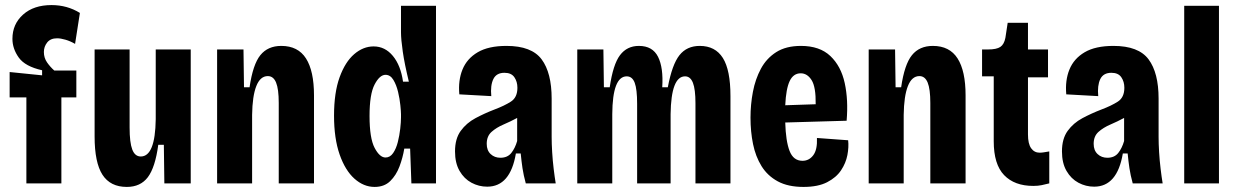

<svg xmlns="http://www.w3.org/2000/svg" viewBox="-20 -723 4878 757"><path d="M84 0V-339H18V-439L146 -426V-446Q79 -461 54 -496Q29 -531 29 -570Q29 -628 71 -665.5Q113 -703 183 -703Q245 -703 295 -672L276 -550Q257 -561 238 -566.5Q219 -572 205 -572Q179 -572 166 -555.5Q153 -539 153 -518Q153 -495 165.5 -477Q178 -459 194 -445H281V-339H222V0Z M480 14Q415 14 384 -34Q353 -82 353 -185V-528H491V-220Q491 -161 501.5 -133.5Q512 -106 535 -106Q592 -106 594 -253V-528H732V0H628L626 -152H604Q592 -63 563 -24.5Q534 14 480 14Z M836 0V-528H940L942 -379H964Q977 -469 1006.5 -505.5Q1036 -542 1089 -542Q1155 -542 1186.5 -492.5Q1218 -443 1218 -347V0H1079V-317Q1079 -372 1068.5 -397.5Q1058 -423 1036 -423Q1006 -423 990.5 -383.5Q975 -344 974 -270V0Z M1457 14Q1414 14 1377.5 -18.5Q1341 -51 1319 -114Q1297 -177 1297 -267Q1297 -358 1319 -418.5Q1341 -479 1376.5 -509.5Q1412 -540 1453 -540Q1498 -540 1529 -502.5Q1560 -465 1569 -401H1592Q1575 -471 1568 -519.5Q1561 -568 1561 -596V-700H1699V0H1602L1597 -137H1574Q1568 -101 1555 -66.5Q1542 -32 1518.5 -9Q1495 14 1457 14ZM1500 -102Q1518 -102 1530 -119.5Q1542 -137 1548.5 -163Q1555 -189 1558 -215.5Q1561 -242 1561 -260V-273Q1561 -283 1558.5 -308Q1556 -333 1549.5 -360.5Q1543 -388 1531 -408Q1519 -428 1500 -428Q1477 -428 1457 -390Q1437 -352 1437 -266Q1437 -178 1457 -140Q1477 -102 1500 -102Z M1901 13Q1868 13 1839 -2.5Q1810 -18 1792 -49Q1774 -80 1774 -126Q1774 -176 1796.5 -207Q1819 -238 1854.5 -257Q1890 -276 1929 -291Q1969 -306 1994.5 -322.5Q2020 -339 2020 -377Q2020 -401 2008 -418.5Q1996 -436 1969 -436Q1937 -436 1925 -411Q1913 -386 1917 -344L1791 -351Q1786 -406 1803.5 -449Q1821 -492 1863.5 -517Q1906 -542 1977 -542Q2076 -542 2115.5 -489Q2155 -436 2155 -334V-183Q2155 -157 2157 -123.5Q2159 -90 2163 -57Q2167 -24 2171 0H2053Q2044 -33 2040 -60Q2036 -87 2033 -118H2014Q1992 13 1901 13ZM1953 -101Q1981 -101 1996 -120Q2011 -139 2019 -167V-258Q1993 -244 1965 -232Q1937 -220 1918 -203Q1899 -186 1899 -156Q1899 -130 1914.5 -115.5Q1930 -101 1953 -101Z M2256 0V-528H2359L2361 -379H2384Q2397 -469 2424.5 -505.5Q2452 -542 2499 -542Q2553 -542 2574.5 -499Q2596 -456 2591 -379H2613Q2630 -469 2659 -505.5Q2688 -542 2739 -542Q2800 -542 2830 -494.5Q2860 -447 2860 -344V0H2722V-316Q2722 -371 2712 -396.5Q2702 -422 2681 -422Q2626 -422 2624 -273V0H2492V-314Q2492 -371 2482.5 -396.5Q2473 -422 2451 -422Q2395 -422 2394 -273V0Z M3148 14Q3087 14 3046.5 -8Q3006 -30 2982.5 -68Q2959 -106 2949 -155Q2939 -204 2939 -259Q2939 -311 2948.5 -361Q2958 -411 2980 -452Q3002 -493 3040.5 -517.5Q3079 -542 3138 -542Q3212 -542 3254 -502Q3296 -462 3310.5 -395.5Q3325 -329 3318 -247L3076 -240Q3078 -167 3093 -128Q3108 -89 3144 -89Q3170 -89 3186.5 -111Q3203 -133 3201 -179L3324 -170Q3327 -143 3321 -111.5Q3315 -80 3296 -51.5Q3277 -23 3241 -4.5Q3205 14 3148 14ZM3137 -434Q3108 -434 3093.5 -403.5Q3079 -373 3076 -308L3196 -312Q3197 -380 3180 -407Q3163 -434 3137 -434Z M3405 0V-528H3509L3511 -379H3533Q3546 -469 3575.5 -505.5Q3605 -542 3658 -542Q3724 -542 3755.5 -492.5Q3787 -443 3787 -347V0H3648V-317Q3648 -372 3637.5 -397.5Q3627 -423 3605 -423Q3575 -423 3559.5 -383.5Q3544 -344 3543 -270V0Z M4054 10Q3980 10 3939 -32.5Q3898 -75 3898 -166V-422H3852V-528H3876Q3909 -528 3924 -538Q3939 -548 3944 -574L3953 -633H4033V-528H4112V-418H4033V-193Q4033 -156 4045.5 -138.5Q4058 -121 4079 -121Q4087 -121 4096 -122.5Q4105 -124 4117 -126V0Q4101 4 4087 7Q4073 10 4054 10Z M4294 13Q4261 13 4232 -2.5Q4203 -18 4185 -49Q4167 -80 4167 -126Q4167 -176 4189.5 -207Q4212 -238 4247.5 -257Q4283 -276 4322 -291Q4362 -306 4387.5 -322.5Q4413 -339 4413 -377Q4413 -401 4401 -418.5Q4389 -436 4362 -436Q4330 -436 4318 -411Q4306 -386 4310 -344L4184 -351Q4179 -406 4196.5 -449Q4214 -492 4256.5 -517Q4299 -542 4370 -542Q4469 -542 4508.5 -489Q4548 -436 4548 -334V-183Q4548 -157 4550 -123.5Q4552 -90 4556 -57Q4560 -24 4564 0H4446Q4437 -33 4433 -60Q4429 -87 4426 -118H4407Q4385 13 4294 13ZM4346 -101Q4374 -101 4389 -120Q4404 -139 4412 -167V-258Q4386 -244 4358 -232Q4330 -220 4311 -203Q4292 -186 4292 -156Q4292 -130 4307.5 -115.5Q4323 -101 4346 -101Z M4649 0V-700H4786V0Z"/></svg>

Font: Bricolage Grotesque 12pt Condensed Bricolage Grotesque 10pt Condensed Regular
Style: Bold
Weight: 700
Width: 3
Designer: Mathieu Triay
Foundry: Atelier Triay
Version: Version 1.001; ttfautohint (v1.8.4.7-5d5b);gftools[0.9.33.de